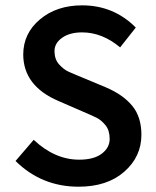

<svg xmlns="http://www.w3.org/2000/svg" viewBox="-20 -686 585 718"><path d="M273.9 12.2Q135.7 12.2 38.1 -84L106 -163.1Q185.1 -88.9 275.9 -88.9Q331.1 -88.9 360.6 -111.3Q390.1 -133.8 390.1 -166Q390.1 -198.2 375 -217Q359.9 -235.8 343.5 -244.4Q327.1 -252.9 289.1 -269L199.2 -308.1Q67.4 -364.3 66.9 -481.9Q66.9 -561 129.4 -613.5Q191.9 -666 287.1 -666Q405.3 -666 487.8 -583L429.2 -508.8Q362.3 -564.9 287.1 -564.9Q240.2 -564.9 211.9 -544.4Q183.6 -524.4 183.8 -494.1Q184.1 -463.9 200.9 -445.3Q217.8 -426.8 234.4 -418.9Q251 -411.1 288.1 -396L377 -358.9Q439.9 -332 474.4 -290.5Q508.8 -249 508.8 -182.1Q508.8 -100.1 444.8 -43.9Q380.9 12.2 273.9 12.2Z"/></svg>

Font: SourceSansPro-Semibold
Style: Regular
Weight: 600
Designer: Paul D. Hunt
Foundry: Adobe Systems Incorporated
Version: Version 2.020;PS 2.0;hotconv 1.0.86;makeotf.lib2.5.63406